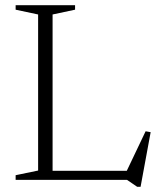

<svg xmlns="http://www.w3.org/2000/svg" viewBox="-20 -696 622 743"><path d="M524 27H511L471.5 0H151.5V-35H505L463 -19L543.5 -188L563 -184.5ZM183.5 -640V0H40.5V-18L127.5 -36V-640L40.5 -658.5V-676H270.5V-658.5Z"/></svg>

Font: Newsreader 16pt Light
Style: Regular
Weight: 300
Designer: Hugues Gentile
Foundry: Production Type
Version: Version 1.003